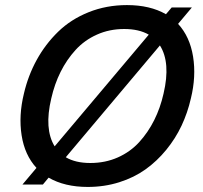

<svg xmlns="http://www.w3.org/2000/svg" viewBox="-20 -719 790 748"><path d="M673.8 -626Q719.7 -576.2 732.2 -498.5Q744.6 -420.9 723.6 -335.4Q710.9 -279.8 687.3 -229.5Q663.6 -179.2 627.7 -135.3Q591.8 -91.3 547.1 -59.3Q502.4 -27.3 444.6 -9Q386.7 9.3 321.8 9.3Q231.9 9.3 169.4 -26.9L147 0H67.4L122.1 -64.9Q76.2 -114.7 64.2 -191.9Q52.2 -269 73.2 -354.5Q89.4 -424.3 123 -485.6Q156.7 -546.9 206.3 -595.2Q255.9 -643.6 325.2 -671.4Q394.5 -699.2 474.6 -699.2Q564.5 -699.2 626.5 -663.6L648.9 -689.9H727.5ZM179.7 -335.4Q151.4 -216.3 192.9 -148.9L559.6 -584Q521.5 -606 463.9 -606Q406.2 -606 357.7 -584.2Q309.1 -562.5 274.4 -524.4Q239.7 -486.3 216.1 -439Q192.4 -391.6 179.7 -335.4ZM617.2 -354.5Q645.5 -475.1 603 -542L236.3 -106.4Q273.9 -84 332 -84Q390.1 -84 439 -105.7Q487.8 -127.4 522.5 -165.5Q557.1 -203.6 580.8 -251Q604.5 -298.3 617.2 -354.5Z"/></svg>

Font: HK Grotesk SmBold Legacy Italic
Style: Regular
Weight: 600
Italic angle: -13°
Designer: Alfredo Marco Pradil
Foundry: Hanken Design Co.
Version: Version 2.022;PS 002.022;hotconv 1.0.88;makeotf.lib2.5.64775